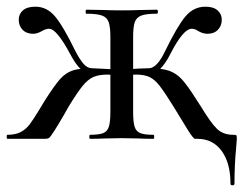

<svg xmlns="http://www.w3.org/2000/svg" viewBox="-22 -415 728 574"><path d="M568 0Q566 0 561 0Q556 0 539.5 -26.5Q523 -53 497 -96Q471 -138 456 -157.5Q441 -177 425.5 -184.5Q410 -192 385 -192Q369 -192 345 -189L344 -207L393 -210L423 -211Q462 -211 483.5 -203.5Q505 -196 522 -177.5Q539 -159 566 -116L579 -96Q608 -48 626.5 -30Q645 -12 675 -12Q683 -12 684.5 -10.5Q686 -9 686 0Q686 5 684 27Q679 77 679 134Q679 139 673 139Q667 139 667 134Q667 72 640.5 36Q614 0 568 0ZM0 -12Q24 -12 39.5 -20Q55 -28 66.5 -43Q78 -58 96 -88L113 -116Q141 -160 157.5 -178.5Q174 -197 194.5 -204Q215 -211 253 -211L294 -209Q326 -207 341 -207L340 -189Q316 -192 299 -192Q273 -192 256.5 -184.5Q240 -177 224 -157Q208 -137 183 -96L170 -73Q152 -42 140.5 -24Q129 -6 125 -3Q121 0 113 0H0Q-2 0 -2 -6Q-2 -12 0 -12ZM187 -255Q147 -329 125 -329Q115 -329 103 -322Q89 -314 77 -314Q57 -314 45.5 -326Q34 -338 34 -356Q34 -373 46.5 -384Q59 -395 84 -395Q118 -395 142.5 -366Q167 -337 204 -261Q216 -238 227.5 -224.5Q239 -211 253 -211V-193Q235 -193 219 -208.5Q203 -224 187 -255ZM247 -12Q274 -12 286.5 -17Q299 -22 303.5 -36.5Q308 -51 308 -81V-304Q308 -334 303 -348.5Q298 -363 283 -368.5Q268 -374 236 -374Q234 -374 234 -380Q234 -386 236 -386L292 -385Q308 -384 341 -384Q376 -384 393 -385L447 -386Q450 -386 450 -380Q450 -374 447 -374Q415 -374 400.5 -368.5Q386 -363 381 -349Q376 -335 376 -304V-81Q376 -50 380.5 -36Q385 -22 397.5 -17Q410 -12 437 -12Q439 -12 439 -6Q439 0 437 0Q410 0 395 -1L341 -2L289 -1Q273 0 247 0Q245 0 245 -6Q245 -12 247 -12ZM471 -261Q508 -337 532.5 -366Q557 -395 592 -395Q616 -395 628.5 -384Q641 -373 641 -356Q641 -338 629.5 -326Q618 -314 598 -314Q585 -314 571 -322Q561 -329 551 -329Q526 -329 488 -255Q457 -193 423 -193V-211Q447 -211 471 -261Z"/></svg>

Font: Cormorant Infant Medium
Style: Regular
Weight: 500
Designer: Christian Thalmann (Catharsis Fonts)
Foundry: Catharsis Fonts
Version: Version 4.000